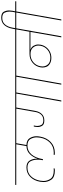

<svg xmlns="http://www.w3.org/2000/svg" viewBox="1020 -2025 1005 3085"><g transform="rotate(-90 1522.5 -482.5)"><path d="M764 -724 735 -560Q817 -557 846.5 -506Q876 -455 876 -399Q876 -372 870 -341Q852 -236 783 -170Q714 -104 608 -104Q597 -104 576 -106L579 -123Q600 -121 609 -121Q709 -121 772.5 -182Q836 -243 853 -341Q858 -370 858 -396Q858 -448 831 -496Q804 -544 724 -544Q641 -544 585 -480Q529 -416 509 -303L508 -295H491L492 -303Q500 -347 500 -384Q500 -440 475.5 -492Q451 -544 372 -544Q288 -544 233 -487.5Q178 -431 162 -341Q157 -313 157 -287Q157 -225 192.5 -173Q228 -121 328 -121Q337 -121 360 -123L357 -106Q334 -104 323 -104Q217 -104 178.5 -160.5Q140 -217 140 -284Q140 -311 145 -341Q162 -439 223 -499.5Q284 -560 375 -560Q453 -560 484 -510Q515 -460 515 -399Q515 -393 515 -387H517Q539 -455 589 -506Q639 -557 718 -560L747 -724H93L95 -740H1060L1058 -724Z M1743 -740 1741 -724H1579L1451 0H1434L1562 -724H1337L1282 -414Q1271 -353 1233 -313Q1195 -273 1129 -273Q1065 -273 1044.5 -307Q1024 -341 1024 -378Q1024 -394 1027 -412L1032 -442H1049L1043 -411Q1041 -397 1041 -384Q1041 -351 1058 -320Q1075 -289 1132 -289Q1192 -289 1224 -325Q1256 -361 1265 -414L1320 -724H988L990 -740Z M1705 0 1833 -724H1671L1673 -740H2014L2012 -724H1850L1722 0Z M2772 -724H2610L2482 0H2465L2552 -496H2265Q2310 -481 2330 -445Q2350 -409 2350 -372Q2350 -355 2347 -336Q2338 -285 2308 -245Q2278 -205 2233 -182.5Q2188 -160 2136 -160Q2081 -160 2043 -182.5Q2005 -205 1992.5 -237Q1980 -269 1980 -299Q1980 -316 1983 -334Q1997 -413 2057 -462Q2117 -511 2200 -511H2555L2593 -724H1942L1944 -740H2774ZM2330 -336Q2333 -354 2333 -370Q2333 -417 2299.5 -456Q2266 -495 2195 -495Q2121 -495 2067 -450.5Q2013 -406 2000 -334Q1997 -317 1997 -302Q1997 -253 2030.5 -214.5Q2064 -176 2139 -176Q2210 -176 2264 -221Q2318 -266 2330 -336Z M3045 -740 3043 -724H2881L2753 0H2736L2864 -724H2702L2704 -740H2866L2875 -786Q2879 -812 2879 -834Q2879 -874 2861.5 -911.5Q2844 -949 2777 -949Q2710 -949 2671.5 -903.5Q2633 -858 2621 -786L2611 -734H2594L2604 -786Q2618 -865 2661.5 -915Q2705 -965 2780 -965Q2855 -965 2876 -924.5Q2897 -884 2897 -839Q2897 -814 2892 -786L2883 -740Z"/></g></svg>

Font: Fz Poppins Thin
Style: Italic
Weight: 100
Italic angle: -10°
Designer: Ninad Kale (Devanagari), Jonny Pinhorn (Latin)
Foundry: Indian Type Foundry
Version: Vit hóa bi Vntype.Com & FontZin.Com